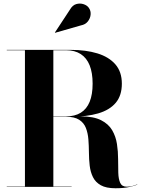

<svg xmlns="http://www.w3.org/2000/svg" viewBox="-20 -1023 782 1051"><path d="M197 -384V-386H342Q390 -386 422.2 -406Q454.5 -426 470.8 -465.8Q487 -505.5 487 -565Q487 -624.5 470.8 -665.2Q454.5 -706 422 -727Q389.5 -748 342 -748H17V-750H367Q450 -750 513 -730.8Q576 -711.5 611.5 -670.8Q647 -630 647 -565Q647 -500 613.5 -460.2Q580 -420.5 517.2 -402.2Q454.5 -384 367 -384ZM17 0V-2H372V0ZM116.5 -1V-749H272V-1ZM612 7.5Q561 7.5 531.8 -9Q502.5 -25.5 488.8 -53.5Q475 -81.5 471 -116.2Q467 -151 466.8 -188.2Q466.5 -225.5 463.8 -260.2Q461 -295 450 -323Q439 -351 413.2 -367.5Q387.5 -384 341.5 -384H197V-386H422Q492 -386 533 -365.2Q574 -344.5 594 -310.2Q614 -276 620.2 -234.8Q626.5 -193.5 626.5 -152.5Q626.5 -111.5 627.5 -77.2Q628.5 -43 638 -22Q647.5 -1 674 -1Q690 -1 705.2 -5Q720.5 -9 731 -14L732 -13Q720 -6.5 688.5 0.5Q657 7.5 612 7.5ZM281.5 -843.5 280.5 -845 363 -970.5Q377 -995 398 -1000.8Q419 -1006.5 438.5 -999.8Q458 -993 467 -979Q478 -963 476 -942.5Q474 -922 460.5 -905.2Q447 -888.5 423 -884Z"/></svg>

Font: Bodoni Moda 96pt
Style: Bold
Weight: 700
Version: Version 2.005